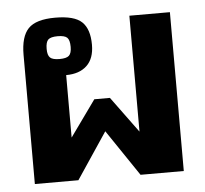

<svg xmlns="http://www.w3.org/2000/svg" viewBox="-44 -590 679 637"><g transform="rotate(-5 295.0 -272.0)"><path d="M47 -430Q47 -491 72.5 -517.5Q98 -544 162 -544Q226 -544 251 -520Q276 -496 276 -444Q276 -398 251 -374.5Q226 -351 182 -351V-143L268 -263H320L408 -143V-529H543V0H399L295 -154L192 0H47ZM205 -443Q205 -466 196.5 -474Q188 -482 165 -482Q142 -482 133.5 -474Q125 -466 125 -443Q125 -422 133.5 -414Q142 -406 165 -406Q188 -406 196.5 -414Q205 -422 205 -443Z"/></g></svg>

Font: Pridi Medium
Style: Regular
Weight: 500
Designer: Katatrad Team
Foundry: CadsonDemak
Version: Version 1.001